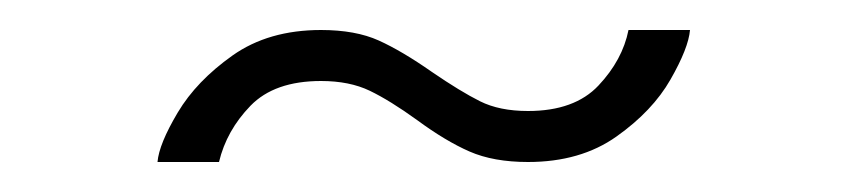

<svg xmlns="http://www.w3.org/2000/svg" viewBox="-20 -451 565 128"><path d="M194 -431Q217 -431 232.5 -424Q248 -417 268 -403Q287 -390 300 -383.5Q313 -377 332 -377Q363 -377 379 -394Q395 -411 399 -431H440Q439 -419 427 -398Q415 -377 391 -360Q367 -343 332 -343Q309 -343 293 -350Q277 -357 258 -371Q240 -384 226.5 -390.5Q213 -397 194 -397Q163 -397 147 -380.5Q131 -364 126 -343H85Q86 -355 98.5 -376Q111 -397 135 -414Q159 -431 194 -431Z"/></svg>

Font: Be Vietnam Thin
Style: Regular
Weight: 100
Designer: Gabriel Lam
Foundry: TypeRant
Version: Version 4.000